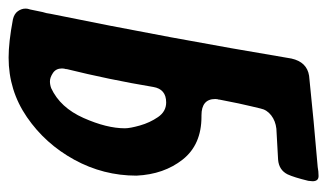

<svg xmlns="http://www.w3.org/2000/svg" viewBox="-212 -586 760 446"><g transform="rotate(90 168.0 -363.0)"><path d="M79 -3Q43 -3 -10 -13Q-23 -16 -29 -24.5Q-35 -33 -35 -42Q-35 -47 -34 -49.5Q-33 -52 -33 -53L-27 -82Q-24 -91 -23 -100Q34 -379 81 -660Q89 -696 121 -701Q226 -712 333 -721Q343 -723 354 -723Q366 -723 366 -709L365 -699Q357 -666 350 -651Q340 -631 316 -629L244 -625Q226 -623 213 -613Q200 -603 197 -588L192 -567Q185 -538 179 -506L176 -491L177 -493Q175 -489 175 -483Q175 -451 213 -451H216Q281 -451 315.5 -407.5Q350 -364 353 -300Q353 -223 316 -155.5Q279 -88 217 -45.5Q155 -3 79 -3ZM134 -99Q142 -99 150 -102Q195 -123 219 -177Q243 -231 243 -273Q243 -285 236.5 -308Q230 -331 217 -350Q204 -369 183 -369Q152 -369 147 -339Q130 -237 105 -136L106 -138Q104 -132 104 -127Q104 -113 114.5 -106Q125 -99 134 -99Z"/></g></svg>

Font: Bangerz
Style: Regular
Weight: 400
Designer: vernon adams
Foundry: Vernon Adams
Version: Version 2.10;February 7, 2025;FontCreator 13.0.0.2683 64-bit